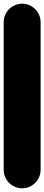

<svg xmlns="http://www.w3.org/2000/svg" viewBox="-20 -1020 240 1040"><path d="M0 -100H200V-900H0ZM100 -200Q73 -200 50 -186.5Q27 -173 13.5 -150Q0 -127 0 -100Q0 -73 13.5 -50Q27 -27 50 -13.5Q73 0 100 0Q127 0 150 -13.5Q173 -27 186.5 -50Q200 -73 200 -100Q200 -127 186.5 -150Q173 -173 150 -186.5Q127 -200 100 -200ZM100 -1000Q73 -1000 50 -986.5Q27 -973 13.5 -950Q0 -927 0 -900Q0 -873 13.5 -850Q27 -827 50 -813.5Q73 -800 100 -800Q127 -800 150 -813.5Q173 -827 186.5 -850Q200 -873 200 -900Q200 -927 186.5 -950Q173 -973 150 -986.5Q127 -1000 100 -1000Z"/></svg>

Font: Wavefont ExtraBold
Style: Regular
Weight: 800
Monospace: yes
Version: Version 3.005;gftools[0.9.33]